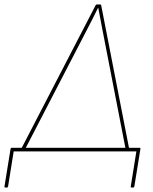

<svg xmlns="http://www.w3.org/2000/svg" viewBox="-65 -675 683 856"><path d="M557 -16Q562 -16 561 -11L534 156Q533 161 529 161H522Q517 161 518 156L543 0H-4L-29 156Q-30 161 -34 161H-41Q-46 161 -45 156L-18 -11Q-17 -16 -13 -16H32L361 -651Q363 -655 366 -655H382Q384 -655 384.5 -654.5Q385 -654 386 -652L510 -16ZM324 -545 50 -16H494L390 -551Q386 -574 381.5 -596Q377 -618 373 -640H372Q360 -616 348.5 -592.5Q337 -569 324 -545Z"/></svg>

Font: Sofia Sans Hairline
Style: Italic
Weight: 1
Italic angle: -9°
Designer: Botio Nikoltchev, Ani Petrova
Foundry: lettersoup
Version: Version 4.102